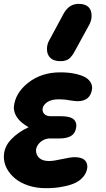

<svg xmlns="http://www.w3.org/2000/svg" viewBox="-41 -963 551 998"><path d="M195.8 15.1Q147.9 15.1 106.7 1.5Q65.4 -12.2 37.8 -34.9Q10.3 -57.6 -5.4 -86.9Q-21 -116.2 -21 -147.9Q-21 -198.7 16.8 -238.3Q54.7 -277.8 107.9 -301.8Q30.8 -344.7 30.8 -405.8Q37.6 -480 106.2 -533.4Q174.8 -586.9 272 -586.9Q294.4 -586.9 315.2 -585Q335.9 -583 359.1 -577.4Q382.3 -571.8 399.2 -563Q416 -554.2 427 -539.3Q438 -524.4 438 -504.9Q431.2 -437 361.8 -437Q348.6 -437 317.9 -441.9Q295.9 -446.8 264.2 -446.8Q226.1 -446.8 204.3 -431.9Q182.6 -417 180.2 -397V-393.1Q180.2 -378.4 191.4 -368.7Q202.6 -358.9 222.2 -358.9H275.9Q317.4 -358.9 336.7 -346.7Q356 -334.5 356 -308.1Q353 -273.4 331.1 -258.3Q309.1 -243.2 266.1 -243.2H211.9Q184.1 -239.7 166.3 -222.2Q148.4 -204.6 146 -183.1Q146 -157.7 163.1 -141.8Q180.2 -126 213.9 -126Q237.3 -126 281.2 -136Q325.2 -146 347.2 -146Q413.1 -146 413.1 -94.2Q410.2 -66.4 393.1 -45.7Q376 -24.9 353 -13.7Q330.1 -2.4 299.3 4.4Q268.6 11.2 244.6 13.2Q220.7 15.1 195.8 15.1ZM424.8 -837.9 351.1 -703.1Q343.8 -689 339.1 -681.9Q334.5 -674.8 325.2 -664.6Q315.9 -654.3 303.2 -649.7Q290.5 -645 273.9 -645Q238.3 -645 220.7 -662.1Q203.1 -679.2 203.1 -708Q203.1 -733.4 215.8 -754.9L289.1 -891.1Q317.4 -942.9 367.2 -942.9Q435.1 -942.9 435.1 -879.9Q435.1 -859.4 424.8 -837.9Z"/></svg>

Font: BPreplay
Style: Bold Italic
Weight: 700
Italic angle: -6°
Designer: Magenta/George Triantafyllakos
Foundry: Magenta/George Triantafyllakos
Version: Version 1.00